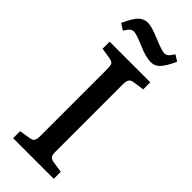

<svg xmlns="http://www.w3.org/2000/svg" viewBox="-290 -946 985 985"><g transform="rotate(45 202.5 -454.0)"><path d="M278.8 -774.9Q242.2 -774.9 189.9 -797.9Q125.5 -825.2 107.9 -825.2Q95.2 -825.2 86.7 -818.4Q78.1 -811.5 63 -788.1L28.8 -810.1Q55.2 -867.7 75.9 -887.9Q96.7 -908.2 126 -908.2Q154.3 -908.2 215.8 -881.8Q277.8 -856 295.9 -856Q305.2 -856 312.5 -860.8Q319.8 -865.7 324 -871.1Q328.1 -876.5 339.8 -893.1L373 -872.1Q347.7 -817.4 327.4 -796.1Q307.1 -774.9 278.8 -774.9ZM55.2 0V-50.8L113.8 -60.1Q134.8 -63.5 140.4 -74Q146 -84.5 146 -110.8V-590.8Q146 -617.7 140.1 -627.2Q134.3 -636.7 111.8 -640.1L55.2 -648.9V-700.2H350.1V-648.9L289.1 -640.1Q269.5 -636.7 263.7 -625.7Q257.8 -614.7 257.8 -588.9V-106.9Q257.8 -82.5 263.7 -73Q269.5 -63.5 290 -60.1L350.1 -50.8V0Z"/></g></svg>

Font: Literata Book Medium
Style: Regular
Weight: 500
Designer: Latin by Veronika Burian and Jose Scaglione. Greek by Irene Vlachou. Cyrillic by Vera Evstafieva
Foundry: TypeTogether
Version: Version 2.003;PS 002.003;hotconv 1.0.88;makeotf.lib2.5.64775